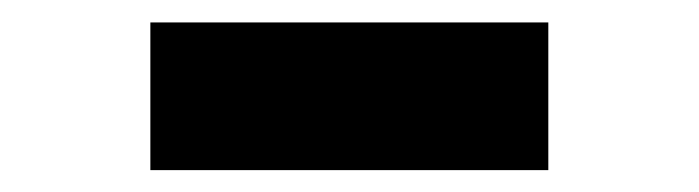

<svg xmlns="http://www.w3.org/2000/svg" viewBox="-20 -606 626 172"><path d="M471.2 -585.9H114.7V-453.6H471.2Z"/></svg>

Font: Cascadia Mono NF
Style: Bold
Weight: 700
Monospace: yes
Designer: Aaron Bell
Foundry: Saja Typeworks
Version: Version 2404.023